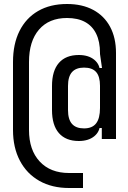

<svg xmlns="http://www.w3.org/2000/svg" viewBox="-20 -760 640 960"><path d="M325 180Q240 180 177 144.5Q114 109 79.5 43.5Q45 -22 45 -110V-450Q45 -540 77.5 -605Q110 -670 170.5 -705Q231 -740 315 -740Q391 -740 446 -710.5Q501 -681 530.5 -626Q560 -571 560 -495V-65H489V-120H461L480 -140Q480 -102 451 -78.5Q422 -55 374 -55Q309 -55 274.5 -94.5Q240 -134 240 -210V-330Q240 -406 274.5 -445.5Q309 -485 374 -485Q422 -485 451 -461.5Q480 -438 480 -399L466 -420H490L480 -490V-495Q480 -552 461 -591Q442 -630 405.5 -650Q369 -670 315 -670Q225 -670 175 -612Q125 -554 125 -450V-110Q125 -10 178.5 47.5Q232 105 325 105H395V180ZM400 -118Q441 -118 460.5 -143Q480 -168 480 -220V-331Q480 -378 460.5 -400Q441 -422 400 -422Q360 -422 340 -399.5Q320 -377 320 -330V-210Q320 -163 340 -140.5Q360 -118 400 -118Z"/></svg>

Font: JetBrains Mono Zero
Style: Regular-Zero
Weight: 400
Designer: Philipp Nurullin, Konstantin Bulenkov
Foundry: JetBrains
Version: Version 2.211